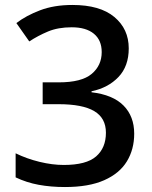

<svg xmlns="http://www.w3.org/2000/svg" viewBox="-20 -744 612 774"><path d="M499 -549Q499 -477 457.5 -433.5Q416 -390 349 -376V-372Q435 -362 478 -318.5Q521 -275 521 -205Q521 -142 491.5 -93.5Q462 -45 400 -17.5Q338 10 242 10Q185 10 136 1Q87 -8 43 -29V-126Q88 -104 139.5 -91.5Q191 -79 237 -79Q328 -79 367.5 -113.5Q407 -148 407 -209Q407 -268 360 -296Q313 -324 216 -324H152V-412H217Q309 -412 349.5 -446Q390 -480 390 -534Q390 -582 358.5 -608Q327 -634 269 -634Q214 -634 173.5 -617Q133 -600 98 -577L46 -651Q85 -681 141.5 -702.5Q198 -724 272 -724Q383 -724 441 -675.5Q499 -627 499 -549Z"/></svg>

Font: Noto Sans Sora Sompeng Medium
Style: Regular
Weight: 500
Designer: Monotype Design Team. David Williams.
Foundry: Monotype Imaging Inc.
Version: Version 2.101; ttfautohint (v1.8.4.7-5d5b)